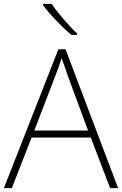

<svg xmlns="http://www.w3.org/2000/svg" viewBox="-20 -970 630 990"><path d="M247 -950H202V-943C234 -899 297 -833 348 -790H377V-798C335 -837 274 -907 247 -950ZM548 0H589L318 -716H281L0 0H41L143 -261H448ZM330 -578 434 -297H157L265 -578C275 -604 288 -638 298 -670C310 -636 323 -600 330 -578Z"/></svg>

Font: Noto Sans Sinhala UI ExtraLight
Style: Regular
Weight: 200
Designer: Jelle Bosma - Monotype Design Team
Foundry: Monotype Imaging Inc.
Version: Version 2.006